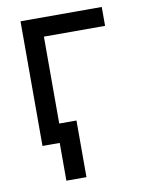

<svg xmlns="http://www.w3.org/2000/svg" viewBox="-78 -571 582 782"><g transform="rotate(-10 212.5 -180.0)"><path d="M397.5 -515.6V-437.5H144.5V0H61.5V-515.6ZM132.8 156.2V0H96.7V-78.1H215.8V156.2Z"/></g></svg>

Font: Inter Display
Style: Regular
Weight: 400
Designer: Rasmus Andersson
Foundry: rsms
Version: Version 4.000;git-37864ae